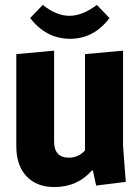

<svg xmlns="http://www.w3.org/2000/svg" viewBox="-20 -745 567 777"><path d="M200 12Q128 12 87 -32Q46 -76 46 -153V-526L199 -540V-172Q199 -107 259 -107Q297 -107 324 -136V-526L478 -540V-154L489 -9L369 6L356 -55H352Q293 12 200 12ZM423 -672Q360 -588 263.5 -588Q167 -588 102 -672L153 -725Q209 -681 261 -681Q313 -681 372 -725Z"/></svg>

Font: Magra
Style: Bold
Weight: 600
Designer: Viviana Monsalve
Foundry: Viviana Monsalve
Version: Version 1.001